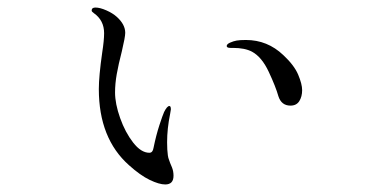

<svg xmlns="http://www.w3.org/2000/svg" viewBox="-20 -475 1040 509"><path d="M322 -37Q242 -108 242 -239Q242 -273 251 -336Q256 -368 256 -387Q256 -421 229 -440Q223 -444 223 -447Q223 -455 233 -455Q245 -455 262 -447.5Q279 -440 290 -430Q312 -410 312 -388Q312 -377 303 -339Q294 -304 289.5 -278.5Q285 -253 285 -230Q285 -200 298.5 -162Q312 -124 333 -97Q354 -70 376 -70Q385 -70 387 -83Q394 -117 402.5 -143Q411 -169 415 -178Q423 -194 429 -194Q433 -194 433 -185L431 -173Q423 -134 423 -98Q423 -77 425 -63Q426 -56 428 -51.5Q430 -47 431 -43Q432 -41 436 -31Q440 -21 440 -9Q440 14 418 14Q402 14 377 2Q352 -10 322 -37ZM718 -220Q711 -245 692.5 -284.5Q674 -324 648 -338Q629 -348 598 -348H591Q581 -348 581 -353Q581 -358 590 -362Q599 -366 607.5 -367.5Q616 -369 632 -369Q689 -369 731 -329Q760 -302 770.5 -277Q781 -252 781 -236Q781 -219 773.5 -207Q766 -195 750 -195Q726 -195 718 -220Z"/></svg>

Font: Shippori Mincho
Style: Regular
Weight: 400
Designer: FONTDASU
Foundry: FONTDASU / Google Inc. / but / Adobe
Version: Version 3.110; ttfautohint (v1.8.3)